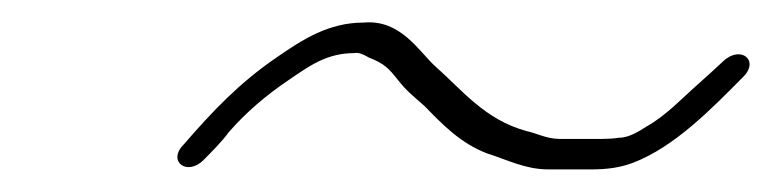

<svg xmlns="http://www.w3.org/2000/svg" viewBox="-20 -377 684 170"><path d="M160.9 -236C168.2 -243.4 176.6 -251.8 182.6 -260C197.7 -277.4 215.8 -292.8 235.4 -306C254.2 -318.8 269.2 -330 294.1 -330C297 -330.7 301.2 -329.3 306.7 -326C320.5 -320.7 324.5 -316 331.7 -307C340.3 -296.1 344.6 -293.1 356 -283C371.8 -266.7 387.9 -250 411.7 -241C428.1 -236 444.7 -227 465.6 -227H503.6C517.1 -227 529.1 -228.5 540.8 -233C577 -246.9 609.7 -280.3 637.1 -308C653.4 -323 636.2 -337.4 620.6 -323C613.2 -316.2 605.5 -309 598.1 -302.5C583.1 -289.3 570 -274.9 552.5 -265C545.1 -260.3 536.6 -255 527.8 -255C522.9 -254.3 518.1 -254 513.5 -254H475.5C464.2 -254 455.6 -258.9 446 -261C409 -271.2 389 -297.5 365.7 -318C351.6 -330.5 335 -360.2 301.9 -357C271.1 -357 248.3 -342.3 224.7 -326C192.2 -303.7 168.8 -279.3 142.6 -249C127.7 -234.1 146 -220.2 160.9 -236Z"/></svg>

Font: Take Off
Style: Drunk
Weight: 400
Foundry: Cannot Into Space Fonts
Version: Version 0.89